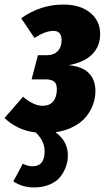

<svg xmlns="http://www.w3.org/2000/svg" viewBox="-42 -571 477 851"><path d="M262.2 -282.2Q323.2 -276.4 352.1 -246.6Q380.9 -216.8 380.9 -168Q380.9 -137.2 370.6 -108.4Q360.4 -79.6 339.8 -54Q319.3 -28.3 284.2 -9.8Q249 8.8 204.1 15.1Q258.8 55.2 258.8 117.2Q258.8 142.6 250.7 166.3Q242.7 189.9 226.1 211.7Q209.5 233.4 178.7 246.6Q147.9 259.8 107.9 259.8Q57.6 259.8 17.1 232.9L59.1 154.8Q82.5 166 102.1 166Q155.8 166 155.8 100.1Q155.8 53.2 116.2 16.1Q35.6 6.8 -22 -47.9L60.1 -142.1Q107.4 -102.1 147 -102.1Q178.2 -102.1 194.1 -121.8Q210 -141.6 210 -175.8Q210 -199.7 197.8 -209.5Q185.5 -219.2 160.2 -219.2H98.1L126 -326.2H164.1Q196.8 -326.2 213.9 -344.5Q231 -362.8 231 -393.1Q231 -434.1 194.8 -434.1Q158.7 -434.1 110.8 -402.8L51.8 -490.2Q137.7 -550.8 238.8 -550.8Q313 -550.8 357.4 -514.9Q401.9 -479 401.9 -419.9Q401.9 -366.7 367.2 -330.8Q332.5 -294.9 262.2 -282.2Z"/></svg>

Font: Fira Sans Compressed ExtraBold
Style: Italic
Weight: 800
Width: 3
Italic angle: -8°
Designer: Carrois Corporate & Edenspiekermann AG
Foundry: Carrois Corporate GbR & Edenspiekermann AG
Version: Version 4.203;PS 004.203;hotconv 1.0.88;makeotf.lib2.5.64775